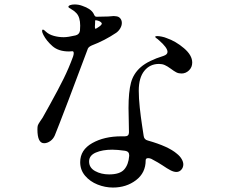

<svg xmlns="http://www.w3.org/2000/svg" viewBox="-20 -806 1040 862"><path d="M392 -602Q383 -598 378.5 -593.5Q374 -589 372 -581Q335 -481 287.5 -356.5Q240 -232 226 -198Q219 -182 205.5 -172.5Q192 -163 178 -163Q148 -163 148 -225Q148 -238 150 -243.5Q152 -249 160 -261Q172 -277 181 -295Q197 -325 206 -340Q242 -405 265.5 -452.5Q289 -500 308 -552Q311 -561 311 -567Q311 -576 305 -576L290 -575Q243 -575 216 -598.5Q189 -622 175 -649Q169 -660 169 -668Q169 -673 173 -673Q177 -673 187 -663Q200 -651 221.5 -645Q243 -639 266 -639Q285 -639 319 -647Q336 -651 339 -668Q340 -676 340 -691Q340 -729 323 -747Q314 -757 300.5 -764.5Q287 -772 287 -775Q287 -780 295 -783Q303 -786 315 -786Q333 -786 349 -780Q388 -767 400 -745Q404 -736 406.5 -733.5Q409 -731 413 -731H421L466 -732Q473 -732 478.5 -733Q484 -734 490 -734Q497 -734 501 -733Q513 -732 520 -723.5Q527 -715 527 -703Q527 -691 520 -679Q513 -667 502 -659Q450 -624 392 -602ZM407 -704Q406 -697 406 -686Q406 -676 409 -677Q415 -679 417 -681Q437 -693 437 -700Q437 -705 426 -711Q407 -718 407 -713ZM603 -399Q603 -365 607.5 -323Q612 -281 618 -242Q621 -226 625 -196Q627 -179 644 -175Q736 -149 774 -116Q788 -105 795.5 -92Q803 -79 803 -68Q803 -54 794 -44Q785 -34 772 -34Q760 -34 745.5 -41.5Q731 -49 709 -64Q693 -75 659 -93Q652 -96 645 -96Q634 -96 634 -86Q634 -30 590.5 3Q547 36 487 36Q452 36 418 22.5Q384 9 362 -17Q340 -43 340 -78Q340 -133 394 -163.5Q448 -194 525 -194H538H541Q559 -194 559 -212L558 -268Q557 -286 557 -321Q557 -393 568 -434.5Q579 -476 612.5 -505Q646 -534 714 -555Q732 -561 732 -573Q732 -592 694 -625Q689 -630 680 -636Q677 -639 677 -641Q677 -644 686 -644Q694 -644 706.5 -641.5Q719 -639 728 -635Q769 -621 806 -589.5Q843 -558 843 -525Q843 -504 828.5 -490Q814 -476 795 -476Q782 -476 772 -481Q762 -486 746 -498Q731 -509 719.5 -514Q708 -519 694 -519Q653 -519 628 -488Q603 -457 603 -399ZM560 -106V-109Q560 -126 542 -129Q507 -134 484 -134Q440 -134 410 -121Q380 -108 380 -81Q380 -53 407 -38Q434 -23 470 -23Q518 -23 537.5 -45Q557 -67 560 -106Z"/></svg>

Font: Shippori Mincho B1 Medium
Style: Regular
Weight: 500
Designer: FONTDASU
Foundry: FONTDASU / Google Inc. / but / Adobe
Version: Version 3.110; ttfautohint (v1.8.3)